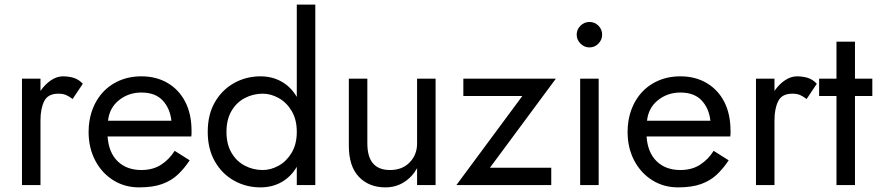

<svg xmlns="http://www.w3.org/2000/svg" viewBox="-20 -800 3796 830"><path d="M294 -372 338 -438Q320 -457 298.5 -463.5Q277 -470 252 -470Q226 -470 200.5 -453Q175 -436 155 -407V-460H75V0H155V-280Q155 -330 171 -362.5Q187 -395 232 -395Q252 -395 265 -389.5Q278 -384 294 -372Z M445 -210H807Q808 -216 808 -222Q808 -228 808 -234Q808 -307 781 -359.5Q754 -412 705 -441Q656 -470 591 -470Q532 -470 484.5 -446Q437 -422 407 -379Q377 -336 367 -279Q365 -267 364 -255Q363 -243 363 -230Q363 -161 391.5 -106.5Q420 -52 469.5 -21Q519 10 581 10Q641 10 681 -4.5Q721 -19 749 -45.5Q777 -72 800 -107L735 -148Q712 -111 676.5 -88Q641 -65 591 -65Q528 -65 489 -102.5Q450 -140 445 -210ZM447 -278Q453 -334 494.5 -367Q536 -400 591 -400Q651 -400 683 -366Q715 -332 721 -278Z M959 -230Q959 -283 980.5 -320Q1002 -357 1038 -376Q1074 -395 1116 -395Q1151 -395 1185 -376Q1219 -357 1241 -320Q1263 -283 1263 -230Q1263 -177 1241 -140Q1219 -103 1185 -84Q1151 -65 1116 -65Q1074 -65 1038 -84Q1002 -103 980.5 -140Q959 -177 959 -230ZM878 -230Q878 -156 909 -102Q940 -48 992 -19Q1044 10 1106 10Q1157 10 1197.5 -13Q1238 -36 1263 -79V0H1343V-780H1263V-381Q1238 -424 1197.5 -447Q1157 -470 1106 -470Q1044 -470 992 -441Q940 -412 909 -358.5Q878 -305 878 -230Z M1568 -180V-460H1488V-170Q1488 -81 1531.5 -35.5Q1575 10 1646 10Q1691 10 1726.5 -12.5Q1762 -35 1783 -73V0H1863V-460H1783V-180Q1783 -131 1751 -98Q1719 -65 1666 -65Q1568 -65 1568 -180Z M2238 -385 1953 0H2363V-75H2098L2383 -460H1983V-385Z M2488 -460V0H2568V-460ZM2473 -650Q2473 -628 2489.5 -611.5Q2506 -595 2528 -595Q2551 -595 2567 -611.5Q2583 -628 2583 -650Q2583 -673 2567 -689Q2551 -705 2528 -705Q2506 -705 2489.5 -689Q2473 -673 2473 -650Z M2775 -210H3137Q3138 -216 3138 -222Q3138 -228 3138 -234Q3138 -307 3111 -359.5Q3084 -412 3035 -441Q2986 -470 2921 -470Q2862 -470 2814.5 -446Q2767 -422 2737 -379Q2707 -336 2697 -279Q2695 -267 2694 -255Q2693 -243 2693 -230Q2693 -161 2721.5 -106.5Q2750 -52 2799.5 -21Q2849 10 2911 10Q2971 10 3011 -4.5Q3051 -19 3079 -45.5Q3107 -72 3130 -107L3065 -148Q3042 -111 3006.5 -88Q2971 -65 2921 -65Q2858 -65 2819 -102.5Q2780 -140 2775 -210ZM2777 -278Q2783 -334 2824.5 -367Q2866 -400 2921 -400Q2981 -400 3013 -366Q3045 -332 3051 -278Z M3467 -372 3511 -438Q3493 -457 3471.5 -463.5Q3450 -470 3425 -470Q3399 -470 3373.5 -453Q3348 -436 3328 -407V-460H3248V0H3328V-280Q3328 -330 3344 -362.5Q3360 -395 3405 -395Q3425 -395 3438 -389.5Q3451 -384 3467 -372Z M3596 -620V-460H3521V-385H3596V0H3676V-385H3751V-460H3676V-620Z"/></svg>

Font: Jost-400-Book
Style: Regular
Weight: 400
Version: Version 3.200; ttfautohint (v0.97) -l 8 -r 50 -G 200 -x 14 -